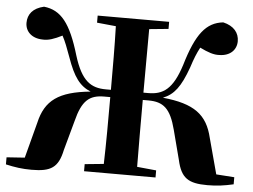

<svg xmlns="http://www.w3.org/2000/svg" viewBox="-54 -835 1209 918"><g transform="rotate(5 551.0 -376.0)"><path d="M275 -93 314 -235C339 -335 374 -364 445 -364H474C474 -247 474 -143 471 -43L380 -34V0H723V-34L631 -43C630 -145 630 -248 630 -364H657C729 -364 764 -335 790 -235L827 -93C846 -8 881 15 973 15C1019 15 1054 10 1098 0V-34L1011 -40L965 -211C939 -321 876 -368 725 -383C778 -404 808 -444 842 -538C856 -582 867 -609 882 -637C921 -618 949 -608 977 -610C1028 -611 1058 -642 1058 -683C1058 -723 1033 -755 981 -767C900 -758 853 -700 808 -548C770 -428 724 -399 653 -399H630L631 -704L723 -713V-747H380V-713L471 -704C474 -605 474 -504 474 -399H450C378 -399 332 -428 295 -548C250 -700 203 -758 121 -767C68 -755 44 -724 44 -683C44 -642 75 -611 127 -610C155 -608 183 -618 221 -637C236 -609 246 -582 262 -538C295 -444 325 -404 378 -382C226 -367 162 -321 137 -211L92 -40L5 -34V0C49 10 84 15 129 15C222 15 257 -7 275 -93Z"/></g></svg>

Font: Noto Serif CJK HK Black
Style: Regular
Weight: 900
Designer: Ryoko NISHIZUKA 西塚涼子 (kana & ideographs); Frank Grießhammer (Latin, Greek & Cyrillic); Wenlong ZHANG 张文龙 (bopomofo); San
Foundry: Adobe
Version: Version 2.001;hotconv 1.1.0;makeotfexe 2.6.0